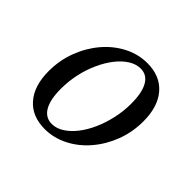

<svg xmlns="http://www.w3.org/2000/svg" viewBox="-113 -560 704 704"><g transform="rotate(45 239.5 -207.5)"><path d="M191.5 11.3Q125.1 11.3 88.3 -31.3Q51.4 -73.9 51.4 -149.5Q51.4 -205 70.2 -254.9Q89 -304.8 121.7 -343.4Q154.5 -382 197.2 -404Q239.8 -426.1 287.5 -426.1Q353.1 -426.1 390.4 -383.5Q427.6 -340.9 427.6 -264.5Q427.6 -208.9 408.8 -159.4Q390 -109.9 357.3 -71.4Q324.6 -32.8 281.5 -10.8Q238.4 11.3 191.5 11.3ZM196.7 -20.2Q219.6 -20.2 242.3 -34.4Q264.9 -48.7 284.4 -73.5Q303.9 -98.3 318.7 -131.6Q333.4 -164.9 341.8 -202.6Q350.1 -240.2 350.1 -279.7Q350.1 -335.6 333.2 -365.1Q316.2 -394.7 283.9 -394.7Q260.1 -394.7 237.5 -380.4Q214.9 -366.1 195.4 -341.3Q175.9 -316.5 160.8 -283.6Q145.6 -250.7 137.3 -212.6Q128.9 -174.5 128.9 -135Q128.9 -79.2 146.2 -49.7Q163.6 -20.2 196.7 -20.2Z"/></g></svg>

Font: Playfair 5pt SemiExpanded Light 12pt
Style: Italic
Weight: 300
Italic angle: -15.6°
Version: Version 2.000;gftools[0.9.28]